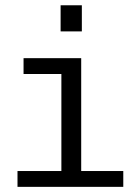

<svg xmlns="http://www.w3.org/2000/svg" viewBox="-20 -726 540 746"><path d="M48 0V-61.5H218.5V-438.5H71.5V-500H295.5V-61.5H459V0ZM215.5 -705.5H298V-604H215.5Z"/></svg>

Font: Trispace Thin Light
Style: Regular
Weight: 300
Version: Version 1.210